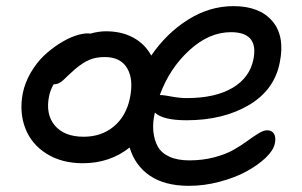

<svg xmlns="http://www.w3.org/2000/svg" viewBox="-20 -540 986 626"><path d="M250 -7.8Q181.2 -7.8 131.8 -38.8Q82.5 -69.8 62.5 -121.8Q42.5 -173.8 54.2 -235.8Q61.5 -271 80.3 -303.2Q99.1 -335.4 123 -358.2Q147 -380.9 173.6 -397.7Q200.2 -414.6 224.1 -422.9Q248 -431.2 266.1 -431.2Q271 -431.2 273.9 -430.2Q301.3 -438 325.2 -438Q377 -438 414.8 -417.2Q452.6 -396.5 473.1 -358.9Q522.9 -431.6 593 -475.8Q663.1 -520 741.2 -520Q826.2 -520 867.9 -471.2Q909.7 -422.4 892.1 -335.9Q874.5 -246.1 790.8 -197Q707 -147.9 587.9 -147.9Q511.2 -147.9 484.9 -172.9Q477.1 -139.6 480 -111.3Q482.9 -83 494.6 -62Q506.3 -41 532.5 -29.1Q558.6 -17.1 597.2 -17.1Q640.6 -17.1 678.5 -27.1Q716.3 -37.1 741.5 -51.5Q766.6 -65.9 786.6 -80.6Q806.6 -95.2 823 -105.2Q839.4 -115.2 851.1 -115.2Q866.7 -115.2 873.5 -103.5Q880.4 -91.8 876 -71.8Q871.6 -49.8 846.2 -25.6Q820.8 -1.5 783.7 18.8Q746.6 39.1 696.3 52.5Q646 65.9 596.2 65.9Q517.1 65.9 468.5 32.7Q419.9 -0.5 402.8 -59.1Q337.9 -7.8 250 -7.8ZM506.8 -230Q513.2 -230 539.6 -225.1Q565.9 -220.2 588.9 -220.2Q681.2 -220.2 737.5 -253.2Q793.9 -286.1 806.2 -346.2Q824.2 -435.1 732.9 -435.1Q661.6 -435.1 597.2 -376Q532.7 -316.9 501 -230ZM140.1 -227.1Q127.9 -167.5 158.7 -130.9Q189.5 -94.2 252.9 -94.2Q311 -94.2 351.3 -127.9Q391.6 -161.6 403.8 -221.2Q416 -282.2 394.3 -318.1Q372.6 -354 321.8 -354Q292 -354 270.8 -344.7Q249.5 -335.4 225.1 -314.9Q214.4 -305.7 202.6 -294.4Q190.9 -283.2 185.5 -278.1Q180.2 -272.9 172.4 -269Q164.6 -265.1 154.8 -265.1Q144 -246.1 140.1 -227.1Z"/></svg>

Font: Shantell Sans Irregular Bouncy
Style: Italic
Weight: 400
Italic angle: -11.31°
Designer: Stephen Nixon, Anya Danilova, Shantell Martin
Foundry: Arrow Type
Version: Version 1.006;[9816181b4]